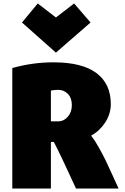

<svg xmlns="http://www.w3.org/2000/svg" viewBox="-20 -1074 723 1109"><path d="M665 15H419Q337 -165 291 -254H274V15H51V-681Q168 -714 289 -714Q454 -714 537 -652Q620 -590 620 -473Q620 -416 587.5 -366.5Q555 -317 507 -291V-290Q528 -263 551.5 -221Q575 -179 590 -148Q605 -117 630.5 -60.5Q656 -4 665 15ZM317 -555Q294 -555 274 -551V-373H317Q348 -373 371.5 -399.5Q395 -426 395 -467Q395 -508 372 -531.5Q349 -555 317 -555ZM198 -1054 303 -973 408 -1054 503 -944 303 -770 107 -944Z"/></svg>

Font: Repo
Style: ExtraBlack
Weight: 1000
Designer: Stefan Peev
Foundry: Context Ltd
Version: Version 001.000